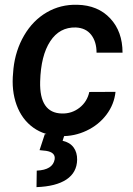

<svg xmlns="http://www.w3.org/2000/svg" viewBox="-20 -558 553 801"><path d="M238.3 -84.5Q279.8 -83.5 311.8 -108.6Q343.8 -133.8 352.5 -174.3L461.9 -174.8Q456.5 -122.6 424.1 -79.6Q391.6 -36.6 340.8 -12.7Q290 11.2 234.9 9.8Q167 8.8 119.1 -25.4Q71.3 -59.6 49.3 -119.9Q27.3 -180.2 34.7 -254.4L36.1 -271.5Q44.4 -348.1 80.8 -410.4Q117.2 -472.7 174.8 -506.3Q232.4 -540 302.7 -538.1Q388.7 -536.1 439.9 -481.2Q491.2 -426.3 491.2 -338.4H382.8Q382.8 -383.8 360.6 -412.6Q338.4 -441.4 296.4 -443.4Q228.5 -445.3 189.5 -385.7Q150.4 -326.2 147.5 -217.8Q144 -86.4 238.3 -84.5ZM250.5 0.5 241.2 29.3Q271.5 36.1 286.9 56.9Q302.2 77.6 301.8 108.4Q300.8 161.6 257.3 190.7Q213.9 219.7 132.3 222.7L133.3 153.8Q200.2 150.9 208 106.9Q212.4 77.6 172.4 71.3L145 68.4L167 1.5Z"/></svg>

Font: Roboto Medium
Style: Italic
Weight: 500
Italic angle: -12°
Designer: Google
Version: Version 2.134; 2016